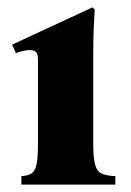

<svg xmlns="http://www.w3.org/2000/svg" viewBox="-20 -501 356 521"><path d="M233 -110Q233 -73 238 -54.5Q243 -36 256 -30Q269 -24 293 -23V0H38V-23Q55 -24 65 -30Q75 -36 79 -54.5Q83 -73 83 -110V-340Q83 -355 77.5 -360Q72 -365 61 -365Q53 -365 43.5 -363Q34 -361 23 -357L13 -380L231 -481L237 -475Q236 -460 234.5 -428.5Q233 -397 233 -349Z"/></svg>

Font: Bona Nova
Style: Bold
Weight: 700
Designer: Mateusz Machalski
Foundry: Capitalics
Version: Version 4.001; ttfautohint (v1.8.3)